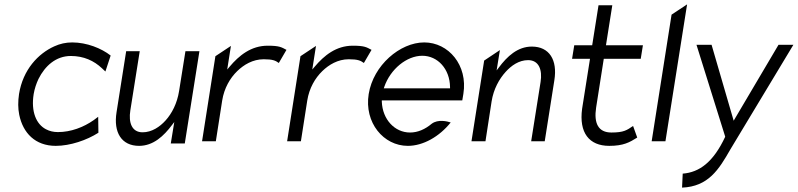

<svg xmlns="http://www.w3.org/2000/svg" viewBox="-20 -656 3648 878"><path d="M67 -226C62 -192 62 -160 68 -131C85 -48 141 11 235 11C301 11 377 -15 430 -49L429 -122L409 -107C362 -74 304 -52 245 -52C225 -52 207 -56 190 -65C146 -88 121 -145 134 -226C138 -250 146 -274 156 -295C186 -355 236 -400 304 -400C363 -400 410 -378 446 -344L462 -329L486 -402C444 -435 377 -462 310 -462C281 -462 254 -456 228 -444C155 -411 85 -338 67 -226Z M513 -143C498 -50 536 11 616 11C681 11 729 -34 767 -85L777 -98L761 0H825L892 -422H828L799 -240C790 -183 766 -137 737 -105C711 -76 674 -51 632 -51C583 -51 567 -95 576 -151L619 -422H557Z M904 -10H967L996 -196C1005 -253 1032 -299 1065 -331C1095 -360 1136 -385 1186 -385C1227 -385 1240 -379 1255 -368L1290 -428C1267 -440 1259 -447 1204 -447C1128 -447 1073 -402 1030 -351L1019 -338L1036 -446L965 -399Z M1293 -10H1356L1385 -196C1394 -253 1421 -299 1454 -331C1484 -360 1525 -385 1575 -385C1616 -385 1629 -379 1644 -368L1679 -428C1656 -440 1648 -447 1593 -447C1517 -447 1462 -402 1419 -351L1408 -338L1425 -446L1354 -399Z M1666 -226C1645 -95 1734 11 1845 11C1915 11 1989 -31 2041 -96C2026 -101 1983 -112 1954 -90C1924 -65 1891 -50 1855 -50C1785 -50 1729 -110 1726 -191V-197H2094L2099 -227C2120 -358 2031 -462 1920 -462C1809 -462 1687 -357 1666 -226ZM1735 -252 1737 -258C1765 -340 1840 -401 1911 -401C1982 -401 2037 -340 2038 -258V-252Z M2136 -10H2200L2228 -192C2237 -249 2263 -295 2292 -327C2318 -356 2353 -381 2395 -381C2444 -381 2461 -337 2452 -281L2409 -10H2471L2515 -289C2530 -382 2492 -443 2412 -443C2347 -443 2299 -398 2261 -347L2251 -334L2266 -427L2194 -379Z M2596 -387H2678L2642 -159C2627 -49 2674 11 2766 11C2831 11 2859 -5 2894 -27L2875 -80C2847 -61 2833 -50 2776 -50C2716 -50 2695 -92 2706 -164L2741 -387H2910L2920 -449H2751L2780 -632H2717L2688 -449H2606Z M2960 -10H3023L3122 -636L3051 -589Z M3165 -451 3296 -32V-30C3242 85 3179 132 3102 138L3099 202C3219 197 3267 120 3320 27L3608 -451H3540L3335 -104L3234 -451Z"/></svg>

Font: Charger Sport
Style: LitNrwObl
Weight: 300
Designer: Jasper
Foundry: Cannot Into Space Fonts
Version: Version 1.1